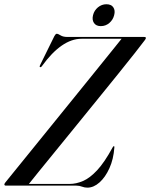

<svg xmlns="http://www.w3.org/2000/svg" viewBox="-34 -874 706 904"><path d="M325.5 0H-6Q-13.5 0 -13.5 -6Q-13 -10 -8 -16Q2 -28.5 33.5 -67.2Q65 -106 110.5 -162.2Q156 -218.5 208.8 -283.5Q261.5 -348.5 314.5 -414Q367.5 -479.5 414 -537Q460.5 -594.5 493.5 -635.5Q526.5 -676.5 538.5 -691.5H350Q303 -691.5 256.2 -659Q209.5 -626.5 164 -563.5Q158.5 -555.5 154 -558.5Q151 -561 155.5 -569L222 -704Q228 -715 233 -715Q239.5 -715 251.2 -707.5Q263 -700 284 -700H644.5Q653 -700 653 -695Q652.5 -692 651.2 -690Q650 -688 647.5 -684.5Q633.5 -665.5 600.5 -623.8Q567.5 -582 522 -525.5Q476.5 -469 425 -405.8Q373.5 -342.5 322.2 -279.2Q271 -216 225.8 -160.8Q180.5 -105.5 148 -65.2Q115.5 -25 102 -8H294.5Q324.5 -8 356.8 -21.8Q389 -35.5 423.5 -72.5Q458 -109.5 496 -179.5Q500 -186 502 -186Q505 -186 504.5 -180Q500.5 -124.5 481.2 -82Q462 -39.5 434.5 -15Q407 9.5 377.5 9.5Q364 9.5 352 4.8Q340 0 325.5 0ZM440.5 -751Q418.5 -751 408.5 -765.8Q398.5 -780.5 404 -802.5Q409.5 -825 427.2 -839.5Q445 -854 467 -854Q489.5 -854 499.5 -839.5Q509.5 -825 503.5 -802.5Q498 -780.5 480.8 -765.8Q463.5 -751 440.5 -751Z"/></svg>

Font: Fraunces 144pt
Style: Italic
Weight: 400
Italic angle: -16°
Version: Version 1.000;[b76b70a41]